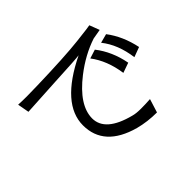

<svg xmlns="http://www.w3.org/2000/svg" viewBox="-140 -995 1280 1280"><g transform="rotate(-45 500.0 -355.0)"><path d="M650 -559Q719 -468 738 -335L809 -360Q785 -487 713 -579ZM839 -599 775 -582Q846 -493 864 -357L934 -383Q908 -508 839 -599ZM740 -86Q697 -83 652 -83Q607 -83 579 -91Q376 -143 376 -268Q377 -391 538 -516Q645 -599 760 -637L829 -649L802 -720Q801 -718 670 -703Q539 -688 276 -681Q219 -679 173 -679Q127 -679 92 -681L107 -599L373 -614Q581 -624 610 -629Q300 -478 300 -278Q300 -78 542 -11Q622 10 710 10Z"/></g></svg>

Font: Sawarabi Gothic
Style: Regular
Weight: 400
Designer: mshio (mshio@users.sourceforge.jp)
Version: Version 20141215